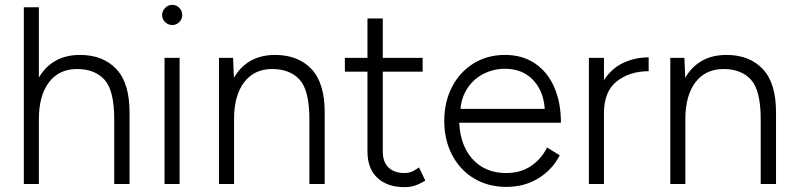

<svg xmlns="http://www.w3.org/2000/svg" viewBox="-20 -757 3275 790"><path d="M78 -727H140V0H78ZM450 -266H513V0H450ZM297 -473Q223 -473 181.5 -418.5Q140 -364 140 -267H102Q102 -350 126 -409Q150 -468 196.5 -499.5Q243 -531 309 -531Q404 -531 459 -472.5Q514 -414 513 -290V-266H450Q450 -385 410 -429Q370 -473 297 -473Z M657 -519H719V0H657ZM647 -695Q647 -712 659.5 -724.5Q672 -737 689 -737Q706 -737 718 -724.5Q730 -712 730 -695Q730 -679 718 -666.5Q706 -654 689 -654Q672 -654 659.5 -666Q647 -678 647 -695Z M881 -519H939L943 -423V0H881ZM1253 -266H1316V0H1253ZM1100 -473Q1026 -473 984.5 -418.5Q943 -364 943 -267H905Q905 -350 929 -409Q953 -468 999.5 -499.5Q1046 -531 1112 -531Q1207 -531 1262 -472.5Q1317 -414 1316 -290V-266H1253Q1253 -385 1213 -429Q1173 -473 1100 -473Z M1492 -133V-681H1555V-133Q1555 -91 1578.5 -68Q1602 -45 1645 -45Q1659 -45 1670.5 -49Q1682 -53 1704 -68L1730 -14Q1703 2 1684.5 7.5Q1666 13 1645 13Q1573 13 1532.5 -25.5Q1492 -64 1492 -133ZM1399 -519H1719V-462H1399Z M1808 -259Q1808 -338 1840 -399.5Q1872 -461 1928.5 -496Q1985 -531 2058 -531Q2130 -531 2182 -495.5Q2234 -460 2261 -397Q2288 -334 2288 -252H1845L1869 -272Q1869 -166 1921.5 -105.5Q1974 -45 2063 -45Q2121 -45 2163.5 -73Q2206 -101 2231 -150L2283 -118Q2253 -59 2195.5 -23.5Q2138 12 2063 12Q1989 12 1931 -22.5Q1873 -57 1840.5 -119Q1808 -181 1808 -259ZM1848 -309H2248L2222 -290Q2222 -373 2177.5 -423.5Q2133 -474 2058 -474Q2008 -474 1965.5 -451Q1923 -428 1898.5 -386Q1874 -344 1874 -291Z M2649 -521V-464Q2571 -464 2518 -422.5Q2465 -381 2465 -291L2429 -284Q2429 -365 2459.5 -418Q2490 -471 2540 -496Q2590 -521 2649 -521ZM2403 -519H2465V0H2403Z M2738 -519H2796L2800 -423V0H2738ZM3110 -266H3173V0H3110ZM2957 -473Q2883 -473 2841.5 -418.5Q2800 -364 2800 -267H2762Q2762 -350 2786 -409Q2810 -468 2856.5 -499.5Q2903 -531 2969 -531Q3064 -531 3119 -472.5Q3174 -414 3173 -290V-266H3110Q3110 -385 3070 -429Q3030 -473 2957 -473Z"/></svg>

Font: 寒蝉端黑体 Light
Style: Regular
Weight: 300
Designer: ChillDuanSans {Warren2060}; 
Source Han Sans {Ryoko NISHIZUKA 西塚涼子 (kana, bopomofo & ideographs); Paul D. Hunt (Latin, G
Foundry: ChillType&Adobe
Version: Version 1.300;Glyphs 3.3 (3306)